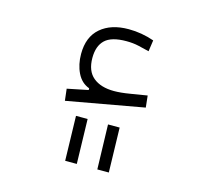

<svg xmlns="http://www.w3.org/2000/svg" viewBox="-85 -416 755 724"><g transform="rotate(15 293.0 -54.0)"><path d="M168.9 -2 163.6 -47.9 245.1 -64.5V-71.3Q213.9 -82.5 198 -115Q182.1 -147.5 182.1 -189Q182.1 -255.4 222.7 -290.3Q263.2 -325.2 332 -325.2Q382.8 -325.2 431.6 -308.1L425.3 -264.2Q404.3 -269.5 382.8 -274.4Q361.3 -279.3 335 -279.3Q276.9 -279.3 252 -255.6Q227.1 -231.9 227.1 -185.5Q227.1 -134.3 256.6 -109.9Q286.1 -85.4 337.9 -85.4Q364.3 -85.4 399.2 -91.3Q434.1 -97.2 465.3 -102.1L470.2 -56.2ZM228.5 216.3 224.1 42H269.5L273.9 216.3ZM354 216.3 349.1 42H394.5L398.9 216.3Z"/></g></svg>

Font: Cascadia Code ExtraLight
Style: Regular
Weight: 200
Monospace: yes
Designer: Aaron Bell
Foundry: Saja Typeworks
Version: Version 2407.024; ttfautohint (v1.8.4)